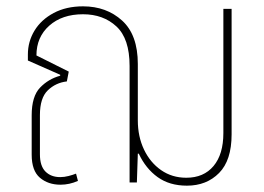

<svg xmlns="http://www.w3.org/2000/svg" viewBox="-20 -576 832 606"><path d="M171 7Q132 7 106 -15Q80 -37 80 -88V-212Q80 -272 106.5 -299.5Q133 -327 170 -337V-340L68 -385V-404Q68 -445 89 -479.5Q110 -514 149.5 -535Q189 -556 242 -556Q316 -556 365.5 -511Q415 -466 415 -374V-196Q415 -145 434.5 -104Q454 -63 488.5 -39Q523 -15 568 -15Q623 -15 654 -52Q685 -89 685 -156V-548H711V-152Q711 -70 671.5 -30Q632 10 570 10Q515 10 477.5 -17Q440 -44 418 -91H415L412 0H389V-368Q389 -454 347.5 -492.5Q306 -531 242 -531Q176 -531 135.5 -495Q95 -459 95 -401L197 -350L191 -319Q156 -315 131 -291Q106 -267 106 -213V-89Q106 -52 123.5 -34.5Q141 -17 170 -17Q183 -17 196.5 -20.5Q210 -24 220 -28L226 -5Q199 7 171 7Z"/></svg>

Font: Noto Sans Thai SemCond Thin
Style: Regular
Weight: 100
Width: 4
Designer: Monotype Design Team
Foundry: Monotype Imaging Inc.
Version: Version 2.002; ttfautohint (v1.8.4.7-5d5b)